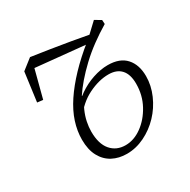

<svg xmlns="http://www.w3.org/2000/svg" viewBox="-121 -604 721 730"><g transform="rotate(-30 239.0 -239.0)"><path d="M62 -324 37 -327 54 -454 100 -490Q141 -484 182.5 -477.5Q224 -471 265 -464Q306 -457 348 -449L332 -422L70 -448L100 -470ZM236 13Q201 13 173.5 -1.5Q146 -16 130 -45.5Q114 -75 114 -119Q114 -157 126.5 -195.5Q139 -234 165 -273Q191 -312 229 -352Q267 -392 318 -433L328 -434L329 -442L381 -491L408 -475L409 -457Q374 -436 342 -412.5Q310 -389 282.5 -363Q255 -337 233.5 -312Q212 -287 197 -264L205 -258Q189 -237 179 -214.5Q169 -192 164.5 -170Q160 -148 160 -128Q160 -74 184 -46Q208 -18 248 -18Q285 -18 319.5 -43Q354 -68 376.5 -109.5Q399 -151 399 -201Q399 -242 380 -263Q361 -284 325 -284Q283 -284 237 -261.5Q191 -239 156 -191L150 -222H160Q180 -251 210 -272Q240 -293 274.5 -304.5Q309 -316 340 -316Q393 -316 419.5 -286.5Q446 -257 446 -207Q446 -166 428.5 -126Q411 -86 381.5 -55Q352 -24 314 -5.5Q276 13 236 13Z"/></g></svg>

Font: Source Serif 4 18pt Light
Style: Italic
Weight: 300
Italic angle: -12°
Designer: Frank Grießhammer
Foundry: Adobe Systems Incorporated
Version: Version 4.004;hotconv 1.0.116;makeotfexe 2.5.65601